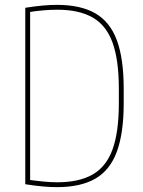

<svg xmlns="http://www.w3.org/2000/svg" viewBox="-20 -760 590 790"><path d="M214 10Q159 10 84 -2V-728Q159 -740 214 -740Q312 -740 372.5 -705Q433 -670 461 -594Q489 -518 489 -395V-335Q489 -213 461 -136.5Q433 -60 372.5 -25Q312 10 214 10ZM92 -21Q128 -16 158.5 -13Q189 -10 216 -10Q306 -10 362 -42.5Q418 -75 443.5 -146.5Q469 -218 469 -335V-395Q469 -512 443.5 -583.5Q418 -655 362 -687.5Q306 -720 216 -720Q189 -720 158.5 -717.5Q128 -715 92 -709L104 -720V-10Z"/></svg>

Font: M PLUS Code Latin SemiExpanded Thin
Style: Regular
Weight: 250
Width: 6
Designer: Coji Morishita
Foundry: UNDERFOREST DESIGN
Version: Version 1.002; ttfautohint (v1.8.3)